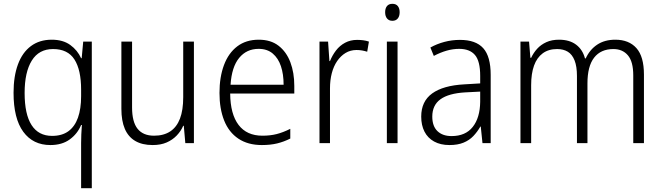

<svg xmlns="http://www.w3.org/2000/svg" viewBox="-20 -750 3469 1006"><path d="M405 0Q405 -18 406 -45.5Q407 -73 409 -95H405Q386 -49 345.5 -19.5Q305 10 244 10Q153 10 102 -59.5Q51 -129 51 -264Q51 -350 74 -412.5Q97 -475 142 -508.5Q187 -542 251 -542Q310 -542 348 -514.5Q386 -487 405 -445H408L416 -532H461V236H405ZM253 -38Q305 -38 338.5 -62.5Q372 -87 388.5 -133.5Q405 -180 405 -246V-280Q405 -384 370 -438.5Q335 -493 258 -493Q184 -493 146.5 -432.5Q109 -372 109 -263Q109 -151 145.5 -94.5Q182 -38 253 -38Z M996 -532V0H951L943 -91H940Q928 -63 906 -40Q884 -17 853 -3.5Q822 10 780 10Q725 10 688.5 -11.5Q652 -33 634 -75Q616 -117 616 -180V-532H672V-187Q672 -111 701 -75Q730 -39 787 -39Q838 -39 872 -61.5Q906 -84 923 -128.5Q940 -173 940 -241V-532Z M1336 -542Q1399 -542 1440 -510Q1481 -478 1501.5 -423.5Q1522 -369 1522 -300V-260H1186Q1187 -152 1230 -95.5Q1273 -39 1355 -39Q1396 -39 1429.5 -47.5Q1463 -56 1501 -75V-24Q1467 -7 1432 1.5Q1397 10 1352 10Q1279 10 1229 -23.5Q1179 -57 1154.5 -118.5Q1130 -180 1130 -263Q1130 -346 1153.5 -409Q1177 -472 1223 -507Q1269 -542 1336 -542ZM1335 -494Q1272 -494 1233 -446.5Q1194 -399 1188 -306H1466Q1466 -361 1452 -403Q1438 -445 1409 -469.5Q1380 -494 1335 -494Z M1851 -541Q1867 -541 1883 -539Q1899 -537 1913 -532L1904 -479Q1891 -483 1877.5 -485.5Q1864 -488 1848 -488Q1816 -488 1790.5 -472.5Q1765 -457 1746.5 -430Q1728 -403 1718.5 -366.5Q1709 -330 1709 -287V0H1654V-532H1699L1706 -430H1709Q1721 -460 1740.5 -485.5Q1760 -511 1788 -526Q1816 -541 1851 -541Z M2063 -532V0H2007V-532ZM2036 -730Q2055 -730 2064.5 -718Q2074 -706 2074 -686Q2074 -665 2064 -653Q2054 -641 2036 -641Q2018 -641 2008 -653Q1998 -665 1998 -686Q1998 -706 2007.5 -718Q2017 -730 2036 -730Z M2390 -541Q2473 -541 2512 -497.5Q2551 -454 2551 -358V0H2508L2499 -87H2497Q2481 -59 2460 -37Q2439 -15 2408.5 -2.5Q2378 10 2335 10Q2288 10 2254.5 -8.5Q2221 -27 2204 -60.5Q2187 -94 2187 -139Q2187 -219 2244.5 -260.5Q2302 -302 2412 -308L2496 -313V-352Q2496 -430 2468.5 -462Q2441 -494 2386 -494Q2353 -494 2320 -484.5Q2287 -475 2253 -457L2235 -501Q2269 -520 2308.5 -530.5Q2348 -541 2390 -541ZM2418 -266Q2331 -261 2288 -230Q2245 -199 2245 -139Q2245 -89 2272 -63Q2299 -37 2346 -37Q2419 -37 2457 -85Q2495 -133 2496 -217V-270Z M3204 -542Q3275 -542 3314.5 -498Q3354 -454 3354 -359V0H3298V-355Q3298 -427 3270 -460Q3242 -493 3194 -493Q3128 -493 3093 -448Q3058 -403 3058 -313V0H3003V-352Q3003 -402 2990.5 -433.5Q2978 -465 2955 -479Q2932 -493 2899 -493Q2854 -493 2823.5 -470.5Q2793 -448 2778 -406Q2763 -364 2763 -304V0H2707V-532H2752L2759 -447H2763Q2775 -473 2794.5 -494.5Q2814 -516 2842.5 -529Q2871 -542 2909 -542Q2964 -542 2998.5 -516Q3033 -490 3045 -444H3049Q3070 -490 3109 -516Q3148 -542 3204 -542Z"/></svg>

Font: Noto Sans Hebrew SemiCondensed Light
Style: Regular
Weight: 300
Width: 4
Designer: Monotype Design Team
Foundry: Monotype Imaging Inc.
Version: Version 2.003